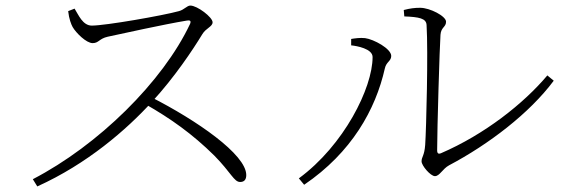

<svg xmlns="http://www.w3.org/2000/svg" viewBox="-20 -696 2040 690"><path d="M98 -52 114 -26C293 -107 434 -229 527 -331C607 -418 673 -517 707 -573C720 -595 744 -600 744 -616C744 -634 689 -676 664 -676C652 -676 642 -661 623 -656C565 -640 359 -604 310 -604C277 -604 262 -643 248 -665L225 -656C228 -628 236 -608 241 -599C253 -578 290 -541 313 -541C335 -541 336 -557 367 -564C423 -576 567 -608 651 -622C662 -624 668 -622 663 -610C565 -402 333 -174 98 -52ZM843 -42C859 -42 865 -52 865 -67C865 -141 686 -264 523 -347L502 -322C593 -270 671 -215 750 -137C811 -75 821 -42 843 -42Z M1543 -63C1560 -63 1570 -89 1594 -102C1736 -177 1883 -289 1970 -406L1947 -425C1862 -324 1722 -213 1564 -145C1556 -142 1551 -144 1551 -156C1551 -233 1560 -530 1563 -571C1565 -599 1583 -598 1583 -618C1583 -638 1525 -668 1490 -668C1470 -668 1454 -666 1431 -660L1433 -637C1486 -635 1512 -630 1513 -606C1519 -510 1512 -235 1508 -175C1505 -135 1495 -133 1495 -116C1495 -101 1527 -63 1543 -63ZM1054 -55 1073 -32C1244 -148 1330 -303 1363 -450C1368 -474 1386 -476 1386 -495C1386 -521 1323 -555 1292 -559C1274 -561 1254 -558 1242 -556V-533C1262 -531 1319 -521 1319 -491C1319 -380 1216 -174 1054 -55Z"/></svg>

Font: Source Han Serif TW VF
Style: Regular
Weight: 250
Designer: Ryoko NISHIZUKA 西塚涼子 (kana & ideographs); Frank Grießhammer (Latin, Greek & Cyrillic); Wenlong ZHANG 张文龙 (bopomofo); San
Foundry: Adobe
Version: Version 2.002;hotconv 1.1.0;makeotfexe 2.6.0